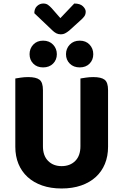

<svg xmlns="http://www.w3.org/2000/svg" viewBox="-20 -1054 701 1091"><path d="M330 17Q268 17 219.5 0Q171 -17 137 -48Q103 -79 85 -122.5Q67 -166 67 -220V-608Q78 -610 98.5 -613Q119 -616 140 -616Q185 -616 204.5 -601Q224 -586 224 -542V-223Q224 -169 253.5 -139.5Q283 -110 330 -110Q378 -110 407.5 -139.5Q437 -169 437 -223V-608Q448 -610 468.5 -613Q489 -616 510 -616Q555 -616 574.5 -601Q594 -586 594 -542V-220Q594 -166 576 -122.5Q558 -79 524 -48Q490 -17 441 0Q392 17 330 17ZM303 -746Q303 -714 281.5 -692.5Q260 -671 225 -671Q190 -671 169 -692.5Q148 -714 148 -746Q148 -778 169 -800.5Q190 -823 225 -823Q260 -823 281.5 -800.5Q303 -778 303 -746ZM510 -746Q510 -714 489 -692.5Q468 -671 433 -671Q398 -671 376.5 -692.5Q355 -714 355 -746Q355 -778 376.5 -800.5Q398 -823 433 -823Q468 -823 489 -800.5Q510 -778 510 -746ZM175 -979Q175 -1005 190.5 -1019.5Q206 -1034 226 -1034Q242 -1034 252.5 -1026.5Q263 -1019 274 -1007L323 -951L402 -1034Q435 -1034 451 -1018.5Q467 -1003 467 -988Q467 -972 459 -961Q451 -950 437 -938L373 -880Q363 -872 351.5 -865.5Q340 -859 325 -859Q311 -859 299.5 -865Q288 -871 278 -881Z"/></svg>

Font: Baloo 2
Style: Bold
Weight: 700
Designer: Sarang Kulkarni and Ek Type
Foundry: Ek Type
Version: Version 1.640;hotconv 1.0.111;makeotfexe 2.5.65597; ttfautoh